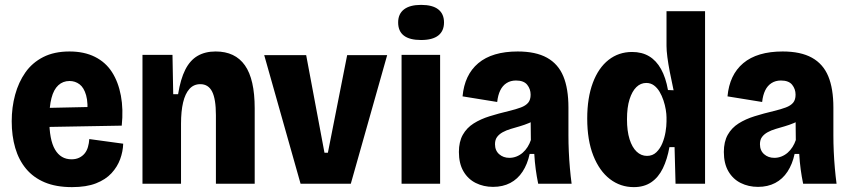

<svg xmlns="http://www.w3.org/2000/svg" viewBox="-20 -753 3483 787"><path d="M275 14Q210 14 163.5 -5.5Q117 -25 87 -61Q57 -97 42.5 -146.5Q28 -196 28 -256Q28 -313 42 -364.5Q56 -416 84 -456Q112 -496 157 -519Q202 -542 265 -542Q325 -542 369 -520Q413 -498 439 -457.5Q465 -417 475.5 -361Q486 -305 479 -238L140 -232V-310L371 -315L337 -278Q342 -331 333 -362.5Q324 -394 306 -407.5Q288 -421 265 -421Q238 -421 219 -403.5Q200 -386 191 -351Q182 -316 182 -264Q182 -180 205.5 -140Q229 -100 273 -100Q291 -100 304.5 -106.5Q318 -113 327 -124Q336 -135 340.5 -150.5Q345 -166 346 -183L485 -164Q484 -132 472.5 -100.5Q461 -69 437 -43Q413 -17 373.5 -1.5Q334 14 275 14Z M564 0V-323V-528H687L690 -367H710Q720 -429 739.5 -467.5Q759 -506 790 -524Q821 -542 864 -542Q944 -542 984 -485Q1024 -428 1024 -309V0H865V-281Q865 -347 849.5 -377.5Q834 -408 801 -408Q774 -408 756.5 -388.5Q739 -369 730.5 -333Q722 -297 722 -246V0Z M1212 0 1063 -527H1235L1310 -127H1324L1403 -527H1567L1418 0Z M1626 0V-528H1784V0ZM1706 -589Q1659 -589 1635.5 -607Q1612 -625 1612 -661Q1612 -696 1636 -714.5Q1660 -733 1706 -733Q1753 -733 1776.5 -714.5Q1800 -696 1800 -661Q1800 -626 1776.5 -607.5Q1753 -589 1706 -589Z M2001 13Q1962 13 1930 -3Q1898 -19 1879.5 -51Q1861 -83 1861 -130Q1861 -172 1877 -200.5Q1893 -229 1921.5 -247Q1950 -265 1987 -276.5Q2024 -288 2066 -298Q2095 -305 2115 -312.5Q2135 -320 2145 -332Q2155 -344 2155 -365Q2155 -388 2141 -405.5Q2127 -423 2095 -423Q2073 -423 2056.5 -412.5Q2040 -402 2030.5 -382.5Q2021 -363 2018 -335L1876 -358Q1880 -402 1896 -436Q1912 -470 1940.5 -494Q1969 -518 2009.5 -530Q2050 -542 2102 -542Q2176 -542 2222 -516.5Q2268 -491 2289 -440.5Q2310 -390 2310 -312V-198Q2310 -166 2311.5 -132Q2313 -98 2316 -64Q2319 -30 2323 0H2186Q2180 -29 2176 -58.5Q2172 -88 2170 -122H2151Q2142 -80 2122 -49.5Q2102 -19 2071.5 -3Q2041 13 2001 13ZM2068 -106Q2083 -106 2097 -111.5Q2111 -117 2122.5 -127Q2134 -137 2142.5 -150.5Q2151 -164 2156 -179L2155 -274L2183 -268Q2168 -257 2149 -249Q2130 -241 2111 -235.5Q2092 -230 2073.5 -224.5Q2055 -219 2040.5 -211Q2026 -203 2017.5 -191.5Q2009 -180 2009 -162Q2009 -136 2026 -121Q2043 -106 2068 -106Z M2578 14Q2523 14 2480 -19Q2437 -52 2412 -115Q2387 -178 2387 -267Q2387 -352 2410 -413.5Q2433 -475 2474.5 -507.5Q2516 -540 2571 -540Q2611 -540 2640.5 -522.5Q2670 -505 2689.5 -470Q2709 -435 2718 -384L2741 -383Q2732 -424 2725.5 -458Q2719 -492 2715.5 -519Q2712 -546 2712 -565V-707H2870V-256V0H2749L2745 -150H2724Q2715 -100 2697 -63Q2679 -26 2649.5 -6Q2620 14 2578 14ZM2632 -114Q2655 -114 2670.5 -129Q2686 -144 2695 -166Q2704 -188 2708 -212Q2712 -236 2712 -255V-272Q2712 -285 2709 -303.5Q2706 -322 2699.5 -341.5Q2693 -361 2683.5 -377Q2674 -393 2660.5 -403Q2647 -413 2629 -413Q2606 -413 2588.5 -396Q2571 -379 2560.5 -346Q2550 -313 2550 -264Q2550 -216 2560.5 -182.5Q2571 -149 2589.5 -131.5Q2608 -114 2632 -114Z M3087 13Q3048 13 3016 -3Q2984 -19 2965.5 -51Q2947 -83 2947 -130Q2947 -172 2963 -200.5Q2979 -229 3007.5 -247Q3036 -265 3073 -276.5Q3110 -288 3152 -298Q3181 -305 3201 -312.5Q3221 -320 3231 -332Q3241 -344 3241 -365Q3241 -388 3227 -405.5Q3213 -423 3181 -423Q3159 -423 3142.5 -412.5Q3126 -402 3116.5 -382.5Q3107 -363 3104 -335L2962 -358Q2966 -402 2982 -436Q2998 -470 3026.5 -494Q3055 -518 3095.5 -530Q3136 -542 3188 -542Q3262 -542 3308 -516.5Q3354 -491 3375 -440.5Q3396 -390 3396 -312V-198Q3396 -166 3397.5 -132Q3399 -98 3402 -64Q3405 -30 3409 0H3272Q3266 -29 3262 -58.5Q3258 -88 3256 -122H3237Q3228 -80 3208 -49.5Q3188 -19 3157.5 -3Q3127 13 3087 13ZM3154 -106Q3169 -106 3183 -111.5Q3197 -117 3208.5 -127Q3220 -137 3228.5 -150.5Q3237 -164 3242 -179L3241 -274L3269 -268Q3254 -257 3235 -249Q3216 -241 3197 -235.5Q3178 -230 3159.5 -224.5Q3141 -219 3126.5 -211Q3112 -203 3103.5 -191.5Q3095 -180 3095 -162Q3095 -136 3112 -121Q3129 -106 3154 -106Z"/></svg>

Font: Bricolage Grotesque 24pt SemiCondensed ExtraBold
Style: Regular
Weight: 800
Width: 4
Designer: Mathieu Triay
Foundry: Atelier Triay
Version: Version 1.001;gftools[0.9.33.dev8+g029e19f]